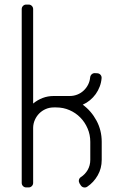

<svg xmlns="http://www.w3.org/2000/svg" viewBox="-20 -820 540 840"><path d="M375 -199.5V-120.5C375 -104.5 371.2 -89.9 363.8 -76.8C356.2 -63.6 346.2 -53 333.5 -45C328.8 -41.7 326.1 -37.4 325.2 -32.2C324.4 -27.1 325.3 -22.2 328 -17.5L333.5 -9C336.5 -4.3 340.8 -1.4 346.2 -0.2C351.8 0.9 356.8 0 361.5 -3C380.5 -15.7 395.8 -32.2 407.5 -52.8C419.2 -73.2 425 -95.8 425 -120.5V-199.5C425 -233.2 417.4 -264.1 402.2 -292.2C387.1 -320.4 367 -343.7 342 -362C353.3 -367 363.8 -373.5 373.5 -381.5C383.2 -389.5 391.6 -398.5 398.8 -408.5C405.9 -418.5 411.8 -429.4 416.2 -441.2C420.8 -453.1 423.5 -465.5 424.5 -478.5C424.8 -484.2 423.2 -489 419.5 -493C415.8 -497 411.2 -499.2 405.5 -499.5L395.5 -500C390.2 -500.3 385.5 -498.8 381.5 -495.2C377.5 -491.8 375.2 -487.3 374.5 -482C373.5 -470.3 370.5 -459.6 365.5 -449.8C360.5 -439.9 354 -431.2 346 -423.8C338 -416.2 328.8 -410.4 318.2 -406.2C307.8 -402.1 296.7 -400 285 -400H215C197.7 -400 181.4 -397.1 166.2 -391.2C151.1 -385.4 137.3 -377.3 125 -367V-780C125 -785.7 123.1 -790.4 119.2 -794.2C115.4 -798.1 110.7 -800 105 -800H95C89.3 -800 84.6 -798.1 80.8 -794.2C76.9 -790.4 75 -785.7 75 -780V-20C75 -14.3 76.9 -9.6 80.8 -5.8C84.6 -1.9 89.3 0 95 0H105C110.7 0 115.4 -1.9 119.2 -5.8C123.1 -9.6 125 -14.3 125 -20V-261.5C125.3 -273.8 127.9 -285.3 132.8 -296C137.6 -306.7 144 -316 152 -324C160 -332 169.4 -338.3 180.2 -343C191.1 -347.7 202.7 -350 215 -350H226C246.7 -350 266 -346.1 284 -338.2C302 -330.4 317.8 -319.7 331.2 -306C344.8 -292.3 355.4 -276.3 363.2 -258C371.1 -239.7 375 -220.2 375 -199.5Z"/></svg>

Font: lerotica
Style: Regular
Weight: 400
Designer: defharo
Foundry: deFharo
Version: Version 1.001 2011